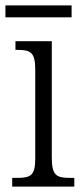

<svg xmlns="http://www.w3.org/2000/svg" viewBox="-24 -688 304 708"><path d="M-4 -624H240V-668H-4ZM21 0H250V-32H236C185 -32 167 -40 167 -106V-536H33V-504H41C89 -504 106 -495 106 -431V-103C106 -39 88 -32 37 -32H21Z"/></svg>

Font: Noto Serif Thai Condensed Light
Style: Regular
Weight: 300
Width: 3
Designer: Monotype Design Team
Foundry: Monotype Imaging Inc.
Version: Version 2.002